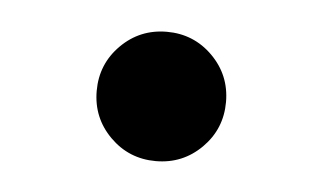

<svg xmlns="http://www.w3.org/2000/svg" viewBox="-27 -167 359 213"><g transform="rotate(5 152.0 -60.0)"><path d="M152 12Q122 12 101 -9Q80 -30 80 -60Q80 -90 101 -111Q122 -132 152 -132Q182 -132 203 -111Q224 -90 224 -60Q224 -30 203 -9Q182 12 152 12Z"/></g></svg>

Font: Source Serif 4 Caption
Style: Regular
Weight: 400
Designer: Frank Grießhammer
Foundry: Adobe Systems Incorporated
Version: Version 4.004;hotconv 1.0.117;makeotfexe 2.5.65602